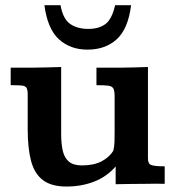

<svg xmlns="http://www.w3.org/2000/svg" viewBox="-20 -697 665 728"><path d="M231.9 10.3Q174.8 10.3 142.6 -14.2Q110.4 -38.6 97.7 -87.2Q85 -135.7 85 -208.5V-339.4Q85 -357.4 80.1 -364.5Q75.2 -371.6 61.3 -372.8Q47.4 -374 20.5 -374V-440.4Q32.7 -440.4 49.1 -440.4Q65.4 -440.4 80.6 -440.4Q95.7 -440.4 102.5 -440.4Q129.9 -440.9 156.5 -441.4Q183.1 -441.9 211.9 -442.9V-189.9Q211.9 -152.3 218 -125.5Q224.1 -98.6 241.2 -84.2Q258.3 -69.8 290.5 -69.8Q335.9 -69.8 365.5 -85.4Q395 -101.1 409.7 -125.5Q413.6 -141.6 414.1 -158.9Q414.6 -176.3 414.6 -195.3V-332.5Q414.6 -353.5 409.4 -362.1Q404.3 -370.6 389.6 -372.3Q375 -374 345.7 -374V-440.4Q367.7 -440.4 389.4 -440.4Q411.1 -440.4 437 -440.4Q463.9 -440.9 489.5 -441.4Q515.1 -441.9 541 -442.9V-95.2Q541 -76.2 553.5 -71.3Q565.9 -66.4 604.5 -66.4V0Q585 -0.5 568.4 -0.5Q551.8 -0.5 535.2 0Q505.4 0 476.1 0.5Q446.8 1 418.5 1.5Q418.5 -9.8 418.5 -23.4Q418.5 -37.1 418.5 -48.8Q418.5 -60.5 418.5 -65.9Q385.3 -27.3 337.2 -8.5Q289.1 10.3 231.9 10.3ZM311.5 -508.8Q246.6 -508.8 203.4 -548.1Q160.2 -587.4 148.4 -677.2H209.5Q218.8 -625 246.1 -606.2Q273.4 -587.4 314.5 -587.4Q355 -587.4 379.6 -605.7Q404.3 -624 416.5 -677.2H477.1Q465.8 -587.4 422.6 -548.1Q379.4 -508.8 311.5 -508.8Z"/></svg>

Font: Kameron SemiBold
Style: Regular
Weight: 600
Designer: Vernon Adams
Foundry: Vernon Adams
Version: Version 1.100